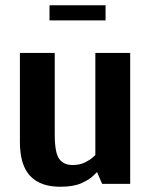

<svg xmlns="http://www.w3.org/2000/svg" viewBox="-20 -702 578 733"><path d="M169 -624V-682H383V-624ZM210 11Q134 11 95 -30.5Q56 -72 56 -160V-500H189V-188Q189 -119 206 -95.5Q223 -72 257 -72Q284 -72 303.5 -81.5Q323 -91 333.5 -100.5Q344 -110 344 -110V-500H477V0H370L351 -44H349Q349 -44 335.5 -30.5Q322 -17 291.5 -3Q261 11 210 11Z"/></svg>

Font: Arsenal SC
Style: Bold
Weight: 700
Designer: Andrij Shevchenko
Foundry: Stairsfor
Version: Version 2.001; ttfautohint (v1.8.4.7-5d5b)